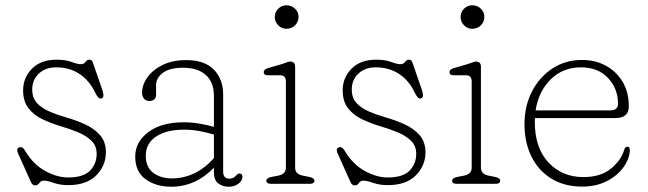

<svg xmlns="http://www.w3.org/2000/svg" viewBox="-20 -696 2452 727"><path d="M192.5 -441Q152.5 -441 127.2 -417.5Q102 -394 102 -357Q102 -325.5 119.8 -306Q137.5 -286.5 167.2 -273.8Q197 -261 233.5 -250.5Q268.5 -240.5 302.5 -225Q336.5 -209.5 358.8 -184.2Q381 -159 381 -119Q381 -69 344.5 -32Q308 5 238 5Q207.5 5 183.5 -3.5Q159.5 -12 146 -12Q135 -12 129 -3Q123 6 113 6Q102 6 96 -9L49 -114Q39 -135.5 56 -139Q65.5 -140.5 74 -127Q105 -74 150.5 -49Q196 -24 238 -24Q295.5 -24 320.8 -49.8Q346 -75.5 346 -114Q346 -143.5 326.5 -162.8Q307 -182 275.8 -195Q244.5 -208 210 -218Q175 -228.5 142.2 -243.8Q109.5 -259 88.5 -285.2Q67.5 -311.5 67.5 -354Q67.5 -401.5 101 -435.8Q134.5 -470 194 -470Q228 -470 250.5 -461.5Q273 -453 287 -453Q297.5 -453 303.8 -461.5Q310 -470 317 -470Q328 -470 331 -461L366 -360Q370 -349 371.5 -337.2Q373 -325.5 363 -323Q352 -320.5 340 -346Q318.5 -391.5 280.8 -416.2Q243 -441 192.5 -441Z M492 -103.5Q492 -158 541.2 -195.5Q590.5 -233 676.5 -233Q705 -233 735 -228Q765 -223 790 -215.5V-332.5Q790 -385 759.2 -412.2Q728.5 -439.5 673.5 -439.5Q622 -439.5 596.5 -420Q571 -400.5 571 -373.5V-338.5Q571 -313.5 544 -313.5Q533 -313.5 525.5 -322.2Q518 -331 518 -343.5Q518 -376 539 -404.5Q560 -433 597.5 -450.8Q635 -468.5 684.5 -468.5Q755 -468.5 790 -432.2Q825 -396 825 -337.5V-46Q825 -19.5 848.5 -19.5Q857 -19.5 862.2 -22.2Q867.5 -25 871 -28.5Q875 -32.5 878.5 -35.8Q882 -39 886.5 -39Q898 -39 898 -26Q898 -12.5 883.2 -0.8Q868.5 11 847 11Q822 11 806 -1.8Q790 -14.5 790 -43V-61Q720 11 629 11Q570 11 531 -17.5Q492 -46 492 -103.5ZM532 -106.5Q532 -62.5 560.5 -41.5Q589 -20.5 630 -20.5Q721 -20.5 790 -97V-186.5Q765 -194 736.5 -199.5Q708 -205 676.5 -205Q610 -205 571 -179Q532 -153 532 -106.5Z M1064.5 -587Q1046.5 -587 1033.5 -600.2Q1020.5 -613.5 1020.5 -632Q1020.5 -650 1033.5 -663Q1046.5 -676 1064.5 -676Q1084 -676 1097.2 -663Q1110.5 -650 1110.5 -632Q1110.5 -613.5 1097.2 -600.2Q1084 -587 1064.5 -587ZM1097.5 -443V-61Q1097.5 -36.5 1126.5 -31L1151.5 -26Q1170.5 -22 1170.5 -12Q1170.5 0 1153.5 0H1005.5Q988.5 0 988.5 -12Q988.5 -22 1007.5 -26L1033.5 -31Q1062.5 -36.5 1062.5 -61V-387Q1062.5 -411 1041.5 -411H994.5Q978.5 -411 978.5 -423Q978.5 -433 994.5 -438L1049.5 -454Q1057 -456.5 1065.5 -459.8Q1074 -463 1078.5 -463Q1097.5 -463 1097.5 -443Z M1402.5 -441Q1362.5 -441 1337.2 -417.5Q1312 -394 1312 -357Q1312 -325.5 1329.8 -306Q1347.5 -286.5 1377.2 -273.8Q1407 -261 1443.5 -250.5Q1478.5 -240.5 1512.5 -225Q1546.5 -209.5 1568.8 -184.2Q1591 -159 1591 -119Q1591 -69 1554.5 -32Q1518 5 1448 5Q1417.5 5 1393.5 -3.5Q1369.5 -12 1356 -12Q1345 -12 1339 -3Q1333 6 1323 6Q1312 6 1306 -9L1259 -114Q1249 -135.5 1266 -139Q1275.5 -140.5 1284 -127Q1315 -74 1360.5 -49Q1406 -24 1448 -24Q1505.5 -24 1530.8 -49.8Q1556 -75.5 1556 -114Q1556 -143.5 1536.5 -162.8Q1517 -182 1485.8 -195Q1454.5 -208 1420 -218Q1385 -228.5 1352.2 -243.8Q1319.5 -259 1298.5 -285.2Q1277.5 -311.5 1277.5 -354Q1277.5 -401.5 1311 -435.8Q1344.5 -470 1404 -470Q1438 -470 1460.5 -461.5Q1483 -453 1497 -453Q1507.5 -453 1513.8 -461.5Q1520 -470 1527 -470Q1538 -470 1541 -461L1576 -360Q1580 -349 1581.5 -337.2Q1583 -325.5 1573 -323Q1562 -320.5 1550 -346Q1528.5 -391.5 1490.8 -416.2Q1453 -441 1402.5 -441Z M1768 -587Q1750 -587 1737 -600.2Q1724 -613.5 1724 -632Q1724 -650 1737 -663Q1750 -676 1768 -676Q1787.5 -676 1800.8 -663Q1814 -650 1814 -632Q1814 -613.5 1800.8 -600.2Q1787.5 -587 1768 -587ZM1801 -443V-61Q1801 -36.5 1830 -31L1855 -26Q1874 -22 1874 -12Q1874 0 1857 0H1709Q1692 0 1692 -12Q1692 -22 1711 -26L1737 -31Q1766 -36.5 1766 -61V-387Q1766 -411 1745 -411H1698Q1682 -411 1682 -423Q1682 -433 1698 -438L1753 -454Q1760.5 -456.5 1769 -459.8Q1777.5 -463 1782 -463Q1801 -463 1801 -443Z M2361 -294Q2361 -249 2311 -249H2005.5Q2005 -242 2005 -235Q2005 -136 2056.8 -80.8Q2108.5 -25.5 2189 -25.5Q2254.5 -25.5 2293.2 -57.5Q2332 -89.5 2343 -127.5Q2346.5 -140.5 2355 -140.5Q2361 -140.5 2363 -136.2Q2365 -132 2365 -126.5Q2362.5 -91.5 2339 -60.2Q2315.5 -29 2275.8 -9.2Q2236 10.5 2184.5 10.5Q2116.5 10.5 2067.5 -19.8Q2018.5 -50 1992.2 -103.5Q1966 -157 1966 -226Q1966 -294.5 1994.2 -349.5Q2022.5 -404.5 2071.8 -436.8Q2121 -469 2184 -469Q2234 -469 2274 -447.2Q2314 -425.5 2337.5 -386.2Q2361 -347 2361 -294ZM2180 -441Q2111.5 -441 2065.5 -395.8Q2019.5 -350.5 2008 -278H2290Q2320 -278 2320 -303Q2320 -361 2282 -401Q2244 -441 2180 -441Z"/></svg>

Font: Fraunces 9pt SuperSoft Thin
Style: Regular
Weight: 100
Version: Version 1.000;[b76b70a41]